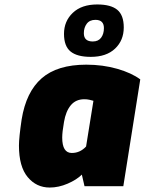

<svg xmlns="http://www.w3.org/2000/svg" viewBox="-20 -835 649 861"><path d="M65 -182Q65 -218 77 -299Q97 -423 167 -484Q237 -545 367 -545Q441 -545 505.5 -526.5Q570 -508 609 -479L533 0H359L347 -52Q324 -29 283.5 -11.5Q243 6 203 6Q143 6 104 -41Q65 -88 65 -182ZM366 -178 399 -383Q393 -385 381.5 -387.5Q370 -390 358 -390Q320 -390 297.5 -363Q275 -336 267 -288Q259 -243 259 -218Q259 -149 302 -149Q339 -149 366 -178ZM267 -683Q267 -740 306.5 -777.5Q346 -815 416 -815Q477 -815 506 -791Q535 -767 535 -712Q535 -654 496 -617Q457 -580 387 -580Q326 -580 296.5 -604Q267 -628 267 -683ZM446 -709Q446 -746 408 -746Q382 -746 369 -728.5Q356 -711 356 -686Q356 -649 396 -649Q421 -649 433.5 -666Q446 -683 446 -709Z"/></svg>

Font: Exo Black
Style: Italic
Weight: 900
Italic angle: -9°
Designer: Natanael Gama
Foundry: Natanael Gama
Version: Version 1.500; ttfautohint (v1.6)